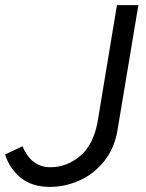

<svg xmlns="http://www.w3.org/2000/svg" viewBox="-36 -720 571 752"><path d="M-16 -115 52 -147Q87 -65 161 -65Q226 -65 278.5 -109.5Q331 -154 347 -247L422 -700H506L424 -209Q412 -138 371.5 -88Q331 -38 275 -13Q219 12 159 12Q89 12 45 -24Q1 -60 -16 -115Z"/></svg>

Font: Oak Sans
Style: Italic
Weight: 400
Italic angle: -9.49998°
Foundry: Erik Kennedy, Walven
Version: Version 1.000